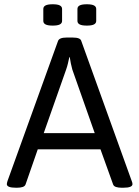

<svg xmlns="http://www.w3.org/2000/svg" viewBox="-20 -878 653 900"><path d="M55 2Q12 2 12 -15Q12 -18 13 -21.5Q14 -25 15 -29L252 -686Q258 -702 292 -702H321Q357 -702 361 -686L598 -28Q601 -21 601 -15Q601 2 558 2H550Q535 2 524 -1.5Q513 -5 510 -14L451 -178H157L100 -14Q97 -5 86 -1.5Q75 2 60 2ZM185 -254H424L319 -552Q315 -566 312 -581Q309 -596 307 -610H305Q302 -596 298.5 -581Q295 -566 290 -552ZM387 -758Q364 -758 353.5 -763.5Q343 -769 343 -780V-836Q343 -847 353.5 -852.5Q364 -858 387 -858Q410 -858 420.5 -852.5Q431 -847 431 -836V-780Q431 -769 420.5 -763.5Q410 -758 387 -758ZM227 -758Q204 -758 193.5 -763.5Q183 -769 183 -780V-836Q183 -847 193.5 -852.5Q204 -858 227 -858Q250 -858 260.5 -852.5Q271 -847 271 -836V-780Q271 -769 260.5 -763.5Q250 -758 227 -758Z"/></svg>

Font: Asap
Style: Regular
Weight: 400
Designer: Pablo Cosgaya
Foundry: Omnibus-Type
Version: Version 3.001